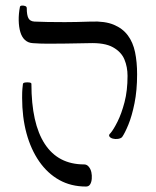

<svg xmlns="http://www.w3.org/2000/svg" viewBox="-20 -671 573 703"><path d="M427 -169Q422 -164 412 -162.5Q402 -161 393 -163.5Q384 -166 380.5 -171.5Q377 -177 385 -184Q396 -197 410.5 -226Q425 -255 436 -297Q447 -339 447 -393Q447 -426 435.5 -453.5Q424 -481 393.5 -498Q363 -515 306 -513Q257 -512 220.5 -511.5Q184 -511 155.5 -511Q127 -511 100 -513Q83 -514 71.5 -524.5Q60 -535 54.5 -553.5Q49 -572 48.5 -596Q48 -620 53 -646Q54 -650 60 -650.5Q66 -651 72 -649Q78 -647 78 -641Q78 -616 84 -604.5Q90 -593 106 -592Q129 -591 154.5 -590.5Q180 -590 217.5 -590Q255 -590 314 -592Q364 -594 396.5 -580.5Q429 -567 448 -541.5Q467 -516 474.5 -480Q482 -444 482 -399Q482 -340 472.5 -293Q463 -246 450 -214.5Q437 -183 427 -169ZM295 12Q240 12 197 -12Q154 -36 123.5 -80Q93 -124 77 -183Q61 -242 61 -313Q61 -336 62 -345.5Q63 -355 64 -364Q65 -368 72.5 -369Q80 -370 87.5 -369Q95 -368 95 -364Q95 -219 144 -144Q193 -69 288 -69Q298 -69 305 -60.5Q312 -52 314.5 -40.5Q317 -29 316 -16.5Q315 -4 310 4Q305 12 295 12Z"/></svg>

Font: Noto Rashi Hebrew Light
Style: Regular
Weight: 300
Version: Version 1.006